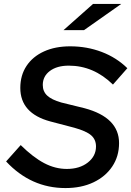

<svg xmlns="http://www.w3.org/2000/svg" viewBox="-20 -944 666 974"><path d="M312 10Q137 10 11 -125L85 -208Q148 -146 204 -116.5Q260 -87 319 -87Q384 -87 425.5 -119.5Q467 -152 467 -201Q467 -236 442.5 -257.5Q418 -279 357 -296L235 -328Q83 -369 83 -498Q83 -562 114.5 -609.5Q146 -657 203 -683Q260 -709 336 -709Q421 -709 496 -680.5Q571 -652 626 -598L553 -515Q455 -611 329 -611Q269 -611 233 -584Q197 -557 197 -513Q197 -480 219.5 -459Q242 -438 291 -424L409 -395Q584 -348 584 -218Q584 -151 549.5 -99.5Q515 -48 454 -19Q393 10 312 10ZM302 -791 452 -924H595L406 -791Z"/></svg>

Font: Red Hat Text Medium
Style: Italic
Weight: 500
Italic angle: -12°
Designer: Pentagram, MCKL
Foundry: Pentagram, MCKL
Version: Version 1.023; ttfautohint (v1.8.3)